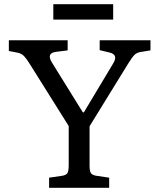

<svg xmlns="http://www.w3.org/2000/svg" viewBox="-20 -891 756 911"><path d="M213 0V-48L275 -57Q294 -60 300 -70Q306 -80 306 -108V-293L119 -591Q106 -612 94 -625Q82 -638 59 -642L22 -649V-700H301V-652L246 -645Q199 -639 226 -595L373 -358H378L517 -590Q543 -632 499 -642L453 -653V-700H694V-652L645 -644Q629 -641 618.5 -631Q608 -621 588 -589L405 -292V-104Q405 -79 411.5 -69.5Q418 -60 437 -57L498 -48V0ZM233 -798V-871H517V-798Z"/></svg>

Font: Text Regular
Style: Regular
Weight: 400
Designer: Latin by Veronika Burian and Jose Scaglione. Greek by Irene Vlachou. Cyrillic by Vera Evstafieva.
Foundry: TypeTogether
Version: Version 3.002